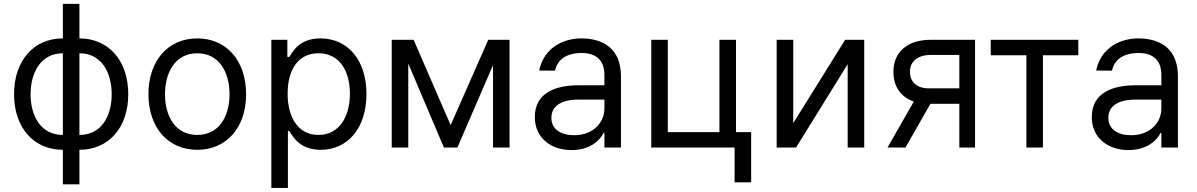

<svg xmlns="http://www.w3.org/2000/svg" viewBox="-20 -747 6060 972"><path d="M298.3 186.1H382.1V11.4C529.8 11.4 629.3 -100.9 629.3 -269.9C629.3 -440.3 529.8 -552.6 382.1 -552.6V-727.3H298.3V-552.6C150.6 -552.6 51.1 -440.3 51.1 -269.9C51.1 -100.9 150.6 11.4 298.3 11.4ZM134.9 -269.9C134.9 -379.3 186.1 -477.3 298.3 -477.3V-63.9C186.1 -63.9 134.9 -160.5 134.9 -269.9ZM382.1 -63.9V-477.3C494.3 -477.3 545.5 -379.3 545.5 -269.9C545.5 -160.5 494.3 -63.9 382.1 -63.9Z M978.7 11.4C1126.4 11.4 1225.9 -100.9 1225.9 -269.9C1225.9 -440.3 1126.4 -552.6 978.7 -552.6C831 -552.6 731.5 -440.3 731.5 -269.9C731.5 -100.9 831 11.4 978.7 11.4ZM815.3 -269.9C815.3 -379.3 866.5 -477.3 978.7 -477.3C1090.9 -477.3 1142 -379.3 1142 -269.9C1142 -160.5 1090.9 -63.9 978.7 -63.9C866.5 -63.9 815.3 -160.5 815.3 -269.9Z M1353.7 204.5H1437.5V-83.8H1444.6C1463.1 -54 1498.6 11.4 1603.7 11.4C1740.1 11.4 1835.2 -98 1835.2 -271.3C1835.2 -443.2 1740.1 -552.6 1602.3 -552.6C1495.7 -552.6 1463.1 -487.2 1444.6 -458.8H1434.7V-545.5H1353.7ZM1436.1 -272.7C1436.1 -394.9 1490.1 -477.3 1592.3 -477.3C1698.9 -477.3 1751.4 -387.8 1751.4 -272.7C1751.4 -156.2 1697.4 -63.9 1592.3 -63.9C1491.5 -63.9 1436.1 -149.1 1436.1 -272.7Z M2261.4 -113.6 2073.9 -545.5H1963.1V0H2046.9V-425.1L2227.3 0H2295.5L2475.9 -417.3V0H2559.7V-545.5H2451.7Z M2873.6 12.8C2968.8 12.8 3018.5 -38.4 3035.5 -73.9H3039.8V0H3123.6V-359.4C3123.6 -532.7 2991.5 -552.6 2921.9 -552.6C2839.5 -552.6 2735.1 -511.4 2709.5 -389.9L2789.8 -389.2C2801.1 -443.2 2844.8 -478.7 2924.7 -478.7C3001.8 -478.7 3039.8 -437.9 3039.8 -367.9V-315.3H2909.8C2796.9 -315.3 2687.5 -279.8 2687.5 -154.8C2687.5 -48.3 2769.9 12.8 2873.6 12.8ZM2771.3 -150.6C2771.3 -214.5 2828.8 -242.9 2909.1 -242.9H3039.8V-197.4C3039.8 -129.3 2985.8 -62.5 2886.4 -62.5C2819.6 -62.5 2771.3 -92.3 2771.3 -150.6Z M3706 -545.5H3622.2V-78.1H3360.8V-545.5H3277V0H3698.9V176.1H3782.7V-78.1H3706Z M3995.7 -123.6V-545.5H3911.9V0H4009.9L4271.3 -421.9V0H4355.1V-545.5H4258.5Z M4836.6 0H4916.2V-545.5H4691.8C4574.2 -545.5 4502.8 -484 4502.8 -383.5C4502.8 -308.6 4540.5 -255.3 4606.2 -233L4473 0H4563.9L4690.3 -221.6H4836.6ZM4586.6 -383.5C4586.6 -436.4 4626.4 -468.8 4691.8 -468.8H4836.6V-299.7H4681.8C4622.5 -299.7 4586.6 -331.3 4586.6 -383.5Z M4995.7 -467.3H5176.1V0H5259.9V-467.3H5438.9V-545.5H4995.7Z M5693.2 12.8C5788.4 12.8 5838.1 -38.4 5855.1 -73.9H5859.4V0H5943.2V-359.4C5943.2 -532.7 5811.1 -552.6 5741.5 -552.6C5659.1 -552.6 5554.7 -511.4 5529.1 -389.9L5609.4 -389.2C5620.7 -443.2 5664.4 -478.7 5744.3 -478.7C5821.4 -478.7 5859.4 -437.9 5859.4 -367.9V-315.3H5729.4C5616.5 -315.3 5507.1 -279.8 5507.1 -154.8C5507.1 -48.3 5589.5 12.8 5693.2 12.8ZM5590.9 -150.6C5590.9 -214.5 5648.4 -242.9 5728.7 -242.9H5859.4V-197.4C5859.4 -129.3 5805.4 -62.5 5706 -62.5C5639.2 -62.5 5590.9 -92.3 5590.9 -150.6Z"/></svg>

Font: Magic Ui Pro
Style: Regular
Weight: 400
Designer: Stefan Endress, Andreas Faust
Version: Version 1.000;FEAKit 1.0